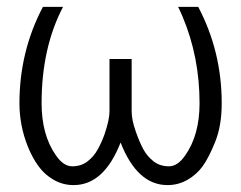

<svg xmlns="http://www.w3.org/2000/svg" viewBox="-20 -535 702 559"><path d="M331.1 -120.1Q282.7 3.9 194.3 3.9Q163.1 3.9 136.2 -11.5Q109.4 -26.9 91.6 -51.8Q73.7 -76.7 61 -108.4Q36.6 -169.4 36.6 -234.4Q36.6 -385.3 105 -515.1H163.6Q101.1 -396 101.1 -234.4Q101.1 -142.1 142.6 -83Q164.6 -50.8 190.4 -50.8Q216.3 -50.8 234.9 -65.2Q253.4 -79.6 264.6 -100.1Q275.9 -120.6 284.2 -143.6Q298.8 -186.5 298.8 -210.4V-363.3H363.3V-210.4Q363.3 -186.5 374.8 -153.6Q386.2 -120.6 397.5 -100.1Q408.7 -79.6 427.2 -65.2Q445.8 -50.8 471.7 -50.8Q497.6 -50.8 519.5 -83Q561 -142.1 561 -234.4Q561 -369.1 511.7 -486.3Q503.9 -504.9 498.5 -515.1H557.1Q625.5 -385.3 625.5 -234.4Q625.5 -169.4 606.9 -123Q588.4 -76.7 570.6 -51.8Q552.7 -26.9 525.9 -11.5Q499 3.9 467.8 3.9Q379.4 3.9 331.1 -120.1Z"/></svg>

Font: News Cycle
Style: Regular
Weight: 500
Version: Version 0.5.2